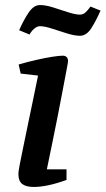

<svg xmlns="http://www.w3.org/2000/svg" viewBox="-20 -732 419 762"><path d="M114 10Q84 10 68.5 -1.5Q53 -13 53 -43Q53 -51 58.5 -80Q64 -109 73 -151.5Q82 -194 92 -243.5Q102 -293 112.5 -342Q123 -391 131 -432L62 -440L54 -476Q88 -486 123 -494Q158 -502 186.5 -506.5Q215 -511 229 -511Q239 -511 244.5 -505.5Q250 -500 250 -489Q250 -485 244 -453.5Q238 -422 229 -374.5Q220 -327 209 -271Q198 -215 186.5 -159.5Q175 -104 166 -60H244V-18Q206 -4 173 3Q140 10 114 10ZM297 -590Q276 -590 245.5 -599.5Q215 -609 186 -618.5Q157 -628 139 -628Q128 -628 118 -620Q108 -612 102.5 -603.5Q97 -595 97 -595L56 -612Q74 -653 94 -682.5Q114 -712 139 -712Q161 -712 191 -702.5Q221 -693 250 -683.5Q279 -674 297 -674Q310 -674 319 -682.5Q328 -691 333.5 -698.5Q339 -706 339 -706L379 -690Q361 -649 342 -619.5Q323 -590 297 -590Z"/></svg>

Font: Manuale SemiBold
Style: Italic
Weight: 600
Italic angle: -11°
Designer: Eduardo Tunni / Pablo Cosgaya
Foundry: Eduardo Tunni / Pablo Cosgaya
Version: Version 1.002